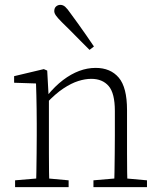

<svg xmlns="http://www.w3.org/2000/svg" viewBox="-20 -769 656 789"><path d="M42 0V-28L148 -37H163L262 -28V0ZM128 0Q129 -25 129.5 -62.5Q130 -100 130.5 -140Q131 -180 131 -212V-261Q131 -293 130.5 -321.5Q130 -350 129.5 -376Q129 -402 128 -426L38 -429V-456L160 -485L174 -479L180 -370L181 -369V-212Q181 -180 181 -140Q181 -100 181.5 -62.5Q182 -25 183 0ZM364 0V-28L469 -37H484L584 -28V0ZM449 0Q450 -25 450.5 -62Q451 -99 451.5 -139Q452 -179 452 -212V-313Q452 -386 426.5 -415.5Q401 -445 355 -445Q330 -445 301.5 -436Q273 -427 240.5 -405.5Q208 -384 171 -345L164 -376H174Q206 -415 239 -440Q272 -465 305.5 -477.5Q339 -490 373 -490Q434 -490 468 -450Q502 -410 502 -317V-212Q502 -179 502 -139Q502 -99 502.5 -62Q503 -25 504 0ZM366 -578 348 -564Q328 -584 308 -604Q288 -624 269.5 -643Q251 -662 234 -678Q217 -695 210 -705Q203 -715 203 -723Q203 -736 210.5 -742.5Q218 -749 228 -749Q239 -749 248 -741Q257 -733 270 -714Q285 -694 301 -671.5Q317 -649 333.5 -625.5Q350 -602 366 -578Z"/></svg>

Font: Source Serif 4 18pt Light
Style: Regular
Weight: 300
Designer: Frank Grießhammer
Foundry: Adobe Systems Incorporated
Version: Version 4.004;hotconv 1.0.116;makeotfexe 2.5.65601